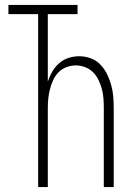

<svg xmlns="http://www.w3.org/2000/svg" viewBox="-20 -755 540 775"><path d="M134 0V-698H14V-735H293V-698H173V-426Q180 -447 191 -466Q202 -485 218.5 -499.5Q235 -514 256 -521Q277 -528 299 -528Q323 -528 345.5 -520Q368 -512 384.5 -495Q401 -478 411.5 -457Q422 -436 428.5 -413Q435 -390 437 -367Q439 -344 439 -320V0H399V-320Q399 -339 397.5 -358.5Q396 -378 391 -396.5Q386 -415 377.5 -432.5Q369 -450 355.5 -463.5Q342 -477 323.5 -484Q305 -491 286 -491Q267 -491 248.5 -484Q230 -477 216.5 -463.5Q203 -450 195 -432.5Q187 -415 182 -396.5Q177 -378 175 -358.5Q173 -339 173 -320V0Z"/></svg>

Font: Iosevka SS04 Extralight
Style: Regular
Weight: 200
Monospace: yes
Designer: Belleve Invis
Foundry: Belleve Invis
Version: Version 19.0.0; ttfautohint (v1.8.4)